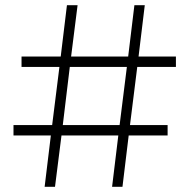

<svg xmlns="http://www.w3.org/2000/svg" viewBox="-20 -720 730 740"><path d="M658 -462H509L481 -238H626V-198H476L452 0H412L436 -198H217L192 0H152L176 -198H32V-238H181L209 -462H63V-502H214L238 -700H279L254 -502H474L498 -700H538L514 -502H658ZM441 -238 469 -462H249L222 -238Z"/></svg>

Font: mBank Light
Style: Regular
Weight: 300
Designer: Julieta Ulanovsky
Foundry: Julieta Ulanovsky
Version: Version 7.200;PS 007.200;hotconv 1.0.88;makeotf.lib2.5.64775